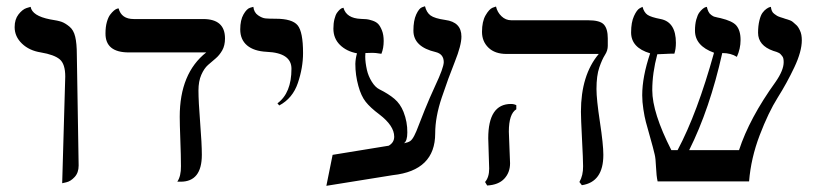

<svg xmlns="http://www.w3.org/2000/svg" viewBox="-20 -581 2620 615"><path d="M179.2 5.9 189 -335.9Q189 -376 171.4 -390.9Q153.8 -405.8 110.8 -413.1Q73.7 -418.9 50.3 -441.4Q26.9 -463.9 26.9 -494.1Q26.9 -519 39.3 -534.9Q51.8 -550.8 64.9 -555.2L78.1 -559.1Q83 -530.3 140.1 -519Q166 -515.1 177.5 -511Q189 -506.8 202.4 -495.8Q215.8 -484.9 220.9 -463.4Q226.1 -441.9 226.1 -405.8L231.9 -50.8Q231.9 -27.8 219 -13.9Q206.1 0 192.4 2.9Z M615.7 -291Q615.7 -256.8 621.1 -188.5Q626.5 -120.1 626.5 -85Q626.5 1 558.6 1H547.9Q560.1 -17.1 559.6 -48.8Q559.6 -82 557.6 -133.5Q555.7 -185.1 555.7 -207Q555.7 -346.2 640.6 -413.1H392.6Q317.4 -413.1 317.9 -474.1Q317.9 -495.1 322.3 -510.5Q326.7 -525.9 332.8 -533.9Q338.9 -542 344.7 -546.9Q350.6 -551.8 355 -553.2L359.9 -554.2Q368.7 -520 408.7 -520H630.9Q700.7 -520 700.7 -458Q700.7 -435.1 691.7 -419.4Q682.6 -403.8 670.7 -393.8Q658.7 -383.8 646.2 -372.8Q633.8 -361.8 624.8 -341.3Q615.7 -320.8 615.7 -291Z M874.5 -243.2 868.7 -250Q913.6 -283.2 913.6 -360.8Q913.6 -411.6 834.5 -415Q793.5 -417 771.5 -435.5Q749.5 -454.1 749.5 -486.8Q749.5 -516.6 760 -534.9Q770.5 -553.2 781.2 -556.2L791.5 -559.1Q793.5 -541 806.6 -532Q819.8 -522.9 830.8 -522Q841.8 -521 862.8 -521Q916 -521 933.3 -500Q950.7 -479 950.7 -411.1Q950.7 -364.3 934.1 -315.2Q917.5 -266.1 874.5 -243.2Z M1123.5 -410.2Q1089.8 -416.5 1068.8 -437.3Q1047.9 -458 1047.9 -489.3Q1047.9 -506.3 1051.3 -519.8Q1054.7 -533.2 1059.3 -539.8Q1064 -546.4 1068.6 -550.5Q1073.2 -554.7 1076.7 -555.2L1080.1 -556.2Q1089.4 -522.5 1135.7 -520.5Q1147.5 -520 1154.1 -519.5Q1160.6 -519 1172.6 -515.1Q1184.6 -511.2 1191.2 -504.4Q1197.8 -497.6 1203.4 -483.6Q1209 -469.7 1209 -449.7Q1209 -426.8 1201.7 -408.7Q1183.6 -412.1 1167.5 -411.6Q1160.2 -411.6 1150.4 -411.1Q1149.9 -405.8 1149.9 -399.4Q1149.9 -381.3 1155.3 -356.9Q1159.7 -337.4 1170.9 -319.3Q1182.1 -301.3 1195.3 -294.9Q1224.6 -280.3 1243.4 -264.4Q1262.2 -248.5 1272.5 -222.7Q1285.2 -190.4 1284.7 -156.7Q1284.7 -129.4 1273.9 -122.1Q1286.6 -124.5 1293.5 -128.9Q1300.3 -133.3 1307.1 -146.7Q1314 -160.2 1319.8 -176.3Q1325.7 -192.4 1340.6 -229.2Q1355.5 -266.1 1374 -306.2Q1400.9 -363.3 1401.4 -381.8Q1401.4 -407.7 1376 -414.1Q1304.2 -430.7 1304.2 -482.9Q1304.2 -515.1 1313.2 -534.7Q1322.3 -554.2 1331.5 -557.6L1341.3 -561Q1346.2 -541 1359.1 -531.5Q1372.1 -522 1406.2 -517.1Q1458 -510.3 1458 -463.9Q1458 -436 1437 -383.5Q1416 -331.1 1395 -268.6Q1374 -206.1 1374 -153.8Q1374 -34.7 1238.3 -20L1025.4 14.2L1045.4 -85L1225.1 -114.3Q1242.7 -124.5 1242.7 -143.1Q1242.7 -178.2 1195.3 -214.4Q1166 -236.3 1151.4 -254.9Q1136.7 -273.4 1127.9 -305.7Q1118.2 -340.3 1118.2 -376.5Q1118.7 -393.6 1123.5 -410.2Z M1609.9 -159.2Q1609.9 -150.4 1611.8 -109.1Q1613.8 -67.9 1613.8 -58.1Q1613.8 -28.3 1595.2 -8.5Q1576.7 11.2 1540.5 13.2L1533.7 2Q1546.9 -13.2 1546.9 -41Q1546.9 -49.8 1545.4 -88.9Q1543.9 -127.9 1543.9 -138.2Q1543.9 -248 1616.7 -248Q1626.5 -248 1633.8 -244.1V-231Q1609.9 -216.3 1609.9 -159.2ZM1890.6 -295.9Q1890.6 -262.7 1901.6 -190.4Q1912.6 -118.2 1912.6 -85Q1912.6 2 1843.8 12.2L1835.9 2Q1848.1 -19 1847.7 -48.8Q1847.7 -69.8 1844.2 -136Q1840.8 -202.1 1840.8 -223.1Q1840.8 -340.3 1897.9 -408.2H1602.5Q1565.4 -408.2 1544.7 -428.2Q1523.9 -448.2 1523.9 -479Q1523.9 -512.2 1535.4 -532Q1546.9 -551.8 1557.6 -556.2L1568.8 -560.1Q1572.8 -542 1586.2 -529.1Q1599.6 -516.1 1617.7 -516.1H1863.8Q1901.9 -516.1 1914.3 -502.4Q1926.8 -488.8 1926.8 -458V-434.1Q1926.8 -418.9 1917.7 -405Q1908.7 -391.1 1899.7 -365Q1890.6 -338.9 1890.6 -295.9Z M2548.3 -452.1Q2548.3 -416 2524.4 -365.5Q2500.5 -314.9 2470.9 -268.1Q2441.4 -221.2 2413.3 -147.7Q2385.3 -74.2 2379.4 0H2086.4Q2082.5 -17.1 2081.3 -45.7Q2080.1 -74.2 2077.1 -85.9Q2072.3 -106.9 2062.7 -140.4Q2053.2 -173.8 2048.8 -190.4Q2044.4 -207 2040.8 -231Q2037.1 -254.9 2037.1 -275.9Q2037.1 -335 2062.5 -410.2Q2001.5 -428.2 2001.5 -477.1Q2001.5 -509.3 2010.7 -529.5Q2020 -549.8 2029.3 -554.7L2038.1 -559.1Q2043 -541 2054.2 -533.4Q2065.4 -525.9 2096.2 -520Q2145 -510.3 2145 -443.8Q2145 -423.8 2140.1 -409.2Q2125 -409.2 2108.6 -408.2Q2092.3 -407.2 2085.4 -407.2Q2069.3 -347.2 2069.3 -292Q2069.3 -220.2 2130.4 -100.1H2150.4Q2213.4 -218.3 2267.1 -412.1Q2206.1 -434.1 2206.1 -482.9Q2206.1 -502.9 2210.2 -518.1Q2214.4 -533.2 2219.7 -540.5Q2225.1 -547.9 2230.7 -552.5Q2236.3 -557.1 2240.2 -558.1L2244.1 -559.1Q2246.1 -550.3 2249.3 -543.7Q2252.4 -537.1 2258.3 -533Q2264.2 -528.8 2267.1 -527.8Q2270 -526.9 2278.6 -524.9Q2287.1 -522.9 2288.1 -522.9Q2326.2 -513.7 2338.4 -499.5Q2352.5 -482.9 2352.1 -452.1Q2352.1 -425.3 2340.3 -398.9Q2321.3 -411.1 2293.5 -411.1Q2253.4 -231.9 2187.5 -100.1H2347.2Q2380.4 -202.1 2464.4 -318.8Q2490.2 -356 2490.2 -381.8Q2490.2 -387.7 2489.3 -392.8Q2488.3 -397.9 2485.4 -401.4Q2482.4 -404.8 2480.2 -407.5Q2478 -410.2 2473.6 -412.1Q2469.2 -414.1 2467.8 -414.6Q2466.3 -415 2461.9 -416.5L2457 -418Q2408.2 -435.1 2408.2 -476.1Q2408.2 -498 2412.4 -515.1Q2416.5 -532.2 2422.4 -540Q2428.2 -547.9 2434.8 -552.5Q2441.4 -557.1 2445.3 -558.1L2449.2 -559.1Q2450.2 -551.3 2452.6 -545.7Q2455.1 -540 2460.7 -536.1Q2466.3 -532.2 2468.8 -530.5Q2471.2 -528.8 2479.7 -525.9Q2488.3 -522.9 2489.3 -522.9L2494.6 -521Q2500 -519 2502.7 -518.6Q2505.4 -518.1 2511.2 -515.6Q2517.1 -513.2 2520.3 -510Q2523.4 -506.8 2528.3 -502.9Q2533.2 -499 2536.1 -494.6Q2539.1 -490.2 2542.2 -483.6Q2545.4 -477.1 2546.9 -469Q2548.3 -460.9 2548.3 -452.1Z"/></svg>

Font: Linux Libertine Initials
Style: Initials
Weight: 400
Designer: Philipp H. Poll
Foundry: Philipp H. Poll
Version: Version 5.0.6